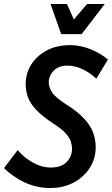

<svg xmlns="http://www.w3.org/2000/svg" viewBox="-28 -926 560 957"><path d="M-8 -88 60 -178Q92 -140 136 -115.5Q180 -91 225 -91Q278 -91 304.5 -119Q331 -147 331 -183Q331 -202 325 -221Q319 -240 299.5 -261.5Q280 -283 238 -310Q182 -347 152 -379Q122 -411 111 -442.5Q100 -474 100 -508Q100 -559 127 -603Q154 -647 204 -674Q254 -701 323 -701Q372 -701 422.5 -681Q473 -661 510 -629L452 -534Q421 -563 383.5 -581Q346 -599 307 -599Q265 -599 240 -574Q215 -549 215 -515Q215 -492 231 -466.5Q247 -441 303 -405Q360 -369 392 -334Q424 -299 436.5 -264Q449 -229 449 -191Q449 -137 420.5 -91Q392 -45 341 -17Q290 11 223 11Q153 11 94.5 -17Q36 -45 -8 -88ZM224 -906H306L340 -829L406 -906H494L379 -756H277Z"/></svg>

Font: Radio Canada Condensed Medium
Style: Italic
Weight: 500
Width: 3
Italic angle: -12°
Designer: Charles Daoud, Etienne Aubert Bonn, Alexandre Saumier Demers, Jacques Le Bailly
Foundry: Radio-Canada
Version: Version 2.104; ttfautohint (v1.8.4.7-5d5b);gftools[0.9.28.de